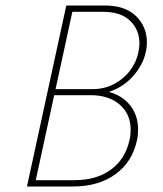

<svg xmlns="http://www.w3.org/2000/svg" viewBox="-20 -678 594 698"><path d="M376 -344Q426 -330 454 -294Q482 -258 482 -207Q482 -185 478 -168Q461 -89 399.5 -44.5Q338 0 245 0H78L221 -658H361Q435 -658 474.5 -619.5Q514 -581 514 -524Q514 -505 510 -489Q500 -442 464 -401.5Q428 -361 376 -344ZM483 -487Q487 -509 487 -519Q487 -569 453.5 -602Q420 -635 355 -635H243L182 -354H316Q360 -354 395.5 -373Q431 -392 453.5 -422.5Q476 -453 483 -487ZM455 -206Q455 -263 415.5 -297.5Q376 -332 309 -332H177L110 -23H251Q331 -23 383.5 -61.5Q436 -100 451 -170Q455 -186 455 -206Z"/></svg>

Font: Ysabeau Extralight
Style: Italic
Weight: 200
Italic angle: -12°
Designer: Christian Thalmann (Catharsis Fonts)
Version: Version 0.003